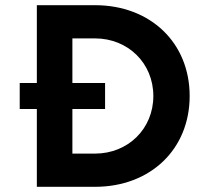

<svg xmlns="http://www.w3.org/2000/svg" viewBox="-20 -720 786 740"><path d="M56 -300H122V0H346C560 0 711 -145 711 -350C711 -555 560 -700 346 -700H122V-400H56ZM346 -128H259V-300H385V-400H259V-572H346C474 -572 571 -476 571 -350C571 -224 474 -128 346 -128Z"/></svg>

Font: HB Figtree Prototype
Style: Bold
Weight: 700
Designer: Alfredo Marco Pradil
Foundry: Hanken Design Co.®
Version: Version 1.002;Glyphs 3.2 (3228)